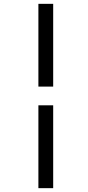

<svg xmlns="http://www.w3.org/2000/svg" viewBox="-20 -889 456 1000"><path d="M180 -869H257V-438H180ZM180 -340.5H257V91H180Z"/></svg>

Font: Merriweather
Style: Italic
Weight: 400
Italic angle: -7.8°
Designer: Eben Sorkin
Foundry: Eben Sorkin
Version: Version 2.100